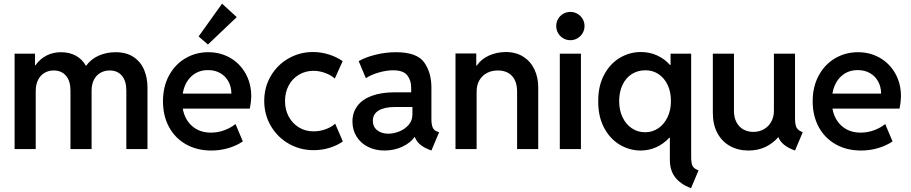

<svg xmlns="http://www.w3.org/2000/svg" viewBox="-20 -813 4968 1047"><path d="M59.6 -520.5H170.9V-457H173.3Q197.8 -491.7 233.6 -510Q269.5 -528.3 312.5 -528.3Q358.9 -528.3 393.6 -509.3Q428.2 -490.2 447.8 -455.1H450.2Q476.6 -491.2 518.6 -509.8Q560.5 -528.3 610.4 -528.3Q669.9 -528.3 709 -501.7Q748 -475.1 766.1 -431.6Q784.2 -388.2 784.2 -336.9V0H668.9V-318.4Q668.9 -371.6 644.8 -400.1Q620.6 -428.7 578.1 -428.7Q550.8 -428.7 528.3 -416.3Q505.9 -403.8 492.7 -378.9Q479.5 -354 479.5 -318.4V0H364.3V-318.4Q364.3 -371.6 339.8 -400.1Q315.4 -428.7 272.5 -428.7Q245.1 -428.7 222.9 -415.8Q200.7 -402.8 187.7 -377.4Q174.8 -352.1 174.8 -315.4V0H59.6Z M868.7 -260.7Q868.7 -340.3 901.6 -401.1Q934.6 -461.9 991 -495.1Q1047.4 -528.3 1115.7 -528.3Q1181.2 -528.3 1234.4 -498Q1287.6 -467.8 1318.8 -412.8Q1350.1 -357.9 1350.1 -287.1Q1349.6 -255.9 1342.3 -220.7H976.6Q987.3 -160.6 1028.1 -125.2Q1068.8 -89.8 1130.4 -89.8Q1169.4 -89.8 1204.8 -103.3Q1240.2 -116.7 1264.2 -136.7L1304.2 -42Q1272 -19.5 1227.1 -5.9Q1182.1 7.8 1132.3 7.8Q1054.2 7.8 994.4 -25.9Q934.6 -59.6 901.6 -120.6Q868.7 -181.6 868.7 -260.7ZM1241.7 -302.7Q1241.7 -339.4 1225.8 -368.4Q1210 -397.5 1181.4 -414.1Q1152.8 -430.7 1115.7 -430.7Q1060.5 -431.2 1023.4 -396.5Q986.3 -361.8 976.6 -302.7ZM1063 -614.3 1190.9 -793 1271 -719.7 1113.8 -570.3Z M1420.9 -262.7Q1420.9 -337.9 1456.8 -398.9Q1492.7 -460 1553.7 -494.6Q1614.7 -529.3 1686.5 -529.3Q1730.5 -529.3 1772.9 -516.1Q1815.4 -502.9 1848.6 -479.5L1805.7 -384.8Q1784.7 -403.8 1752.9 -415.3Q1721.2 -426.8 1689.5 -426.8Q1645.5 -426.8 1609.9 -405.5Q1574.2 -384.3 1554.2 -346.7Q1534.2 -309.1 1534.2 -261.7Q1534.2 -215.3 1554.2 -177.7Q1574.2 -140.1 1609.6 -118.4Q1645 -96.7 1689.5 -96.7Q1724.6 -96.7 1756.8 -108.6Q1789.1 -120.6 1807.6 -138.7L1849.6 -42Q1820.3 -20.5 1778.6 -7.3Q1736.8 5.9 1690.4 5.9Q1616.2 5.9 1554.4 -29.5Q1492.7 -64.9 1456.8 -126.5Q1420.9 -188 1420.9 -262.7Z M1901.9 -150.4Q1901.9 -198.7 1928.5 -234.9Q1955.1 -271 2007.1 -290.3Q2059.1 -309.6 2132.3 -309.6H2222.2V-334Q2222.7 -373.5 2201.4 -401.6Q2180.2 -429.7 2123.5 -429.7Q2087.4 -429.7 2045.2 -417.5Q2002.9 -405.3 1975.1 -386.7L1936 -479.5Q1971.7 -500.5 2027.1 -514.4Q2082.5 -528.3 2139.2 -528.3Q2253.4 -528.3 2293 -472.9Q2332.5 -417.5 2332.5 -335.9V-166Q2332.5 -134.3 2339.4 -118.2Q2346.2 -102.1 2363.8 -95.7L2374.5 -91.8L2332.5 7.8L2317.9 2Q2286.6 -10.3 2267.6 -28.1Q2248.5 -45.9 2242.2 -66.4H2241.2Q2218.8 -34.2 2174.3 -13.2Q2129.9 7.8 2076.7 7.8Q2026.4 7.8 1986.6 -12.2Q1946.8 -32.2 1924.3 -68.4Q1901.9 -104.5 1901.9 -150.4ZM2098.1 -84Q2125.5 -84 2156 -95.7Q2186.5 -107.4 2207.8 -131.3Q2229 -155.3 2229 -189.5V-229.5H2135.3Q2076.7 -229.5 2044.9 -210.4Q2013.2 -191.4 2013.2 -154.3Q2013.2 -121.6 2036.9 -102.8Q2060.5 -84 2098.1 -84Z M2463.9 -521.5H2577.1V-455.1H2579.6Q2604 -490.7 2645.8 -509.8Q2687.5 -528.8 2737.3 -529.3Q2794.9 -529.3 2835 -502.9Q2875 -476.6 2895 -433.1Q2915 -389.6 2915 -337.9V0H2799.8V-312.5Q2799.8 -369.1 2772 -398.9Q2744.1 -428.7 2694.3 -428.7Q2661.6 -428.7 2635.5 -415Q2609.4 -401.4 2594.2 -375.2Q2579.1 -349.1 2579.1 -312.5V0H2463.9Z M3032.7 -520.5H3147.9V0H3032.7ZM3013.2 -670.9Q3013.2 -692.4 3023.4 -710Q3033.7 -727.5 3051.3 -737.8Q3068.8 -748 3090.3 -748Q3111.3 -748 3128.9 -737.8Q3146.5 -727.5 3157 -710Q3167.5 -692.4 3167.5 -670.9Q3167.5 -649.9 3157 -632.3Q3146.5 -614.7 3128.9 -604.2Q3111.3 -593.8 3090.3 -593.8Q3068.8 -593.8 3051.3 -604.2Q3033.7 -614.7 3023.4 -632.3Q3013.2 -649.9 3013.2 -670.9Z M3632.8 58.6V-61.5H3629.4Q3598.6 -28.3 3558.8 -10.3Q3519 7.8 3473.6 7.8Q3412.6 7.8 3359.1 -24.2Q3305.7 -56.2 3273.7 -117.2Q3241.7 -178.2 3242.2 -260.7Q3241.7 -343.3 3273.7 -404.1Q3305.7 -464.8 3359.1 -497.1Q3412.6 -529.3 3474.6 -529.3Q3522 -529.3 3562.7 -511Q3603.5 -492.7 3633.3 -459H3636.7V-520.5H3749V36.1Q3748.5 63 3751.7 77.6Q3754.9 92.3 3763.2 100.8Q3771.5 109.4 3789.1 116.2L3748 213.9Q3689 189.9 3660.9 152.6Q3632.8 115.2 3632.8 58.6ZM3638.7 -261.7Q3638.7 -313 3620.1 -351.1Q3601.6 -389.2 3569.8 -409.7Q3538.1 -430.2 3499 -429.7Q3457.5 -429.7 3425 -408.9Q3392.6 -388.2 3374.5 -349.9Q3356.4 -311.5 3356.4 -261.7Q3356.4 -212.9 3374.5 -174.3Q3392.6 -135.7 3424.8 -113.8Q3457 -91.8 3498 -91.8Q3538.1 -91.8 3570.1 -113.8Q3602.1 -135.7 3620.4 -174.3Q3638.7 -212.9 3638.7 -261.7Z M3867.2 -197.3V-520.5H3982.4V-208Q3982.4 -171.4 3996.6 -145.5Q4010.7 -119.6 4034.4 -106.7Q4058.1 -93.8 4087.9 -93.8Q4120.6 -93.8 4146.2 -108.6Q4171.9 -123.5 4186 -149.7Q4200.2 -175.8 4200.2 -208V-520.5H4315.4V-163.1Q4315.9 -130.9 4324.2 -116.2Q4332.5 -101.6 4357.4 -91.8L4315.4 7.8Q4279.3 -4.9 4256.3 -23.2Q4233.4 -41.5 4225.1 -64.5H4223.6Q4194.3 -30.8 4153.6 -11.5Q4112.8 7.8 4061.5 7.8Q4005.4 7.8 3961.4 -16.4Q3917.5 -40.5 3892.3 -86.7Q3867.2 -132.8 3867.2 -197.3Z M4411.6 -260.7Q4411.6 -340.3 4444.6 -401.1Q4477.5 -461.9 4533.9 -495.1Q4590.3 -528.3 4658.7 -528.3Q4724.1 -528.3 4777.3 -498Q4830.6 -467.8 4861.8 -412.8Q4893.1 -357.9 4893.1 -287.1Q4892.6 -255.9 4885.3 -220.7H4519.5Q4530.3 -160.6 4571 -125.2Q4611.8 -89.8 4673.3 -89.8Q4712.4 -89.8 4747.8 -103.3Q4783.2 -116.7 4807.1 -136.7L4847.2 -42Q4814.9 -19.5 4770 -5.9Q4725.1 7.8 4675.3 7.8Q4597.2 7.8 4537.4 -25.9Q4477.5 -59.6 4444.6 -120.6Q4411.6 -181.6 4411.6 -260.7ZM4784.7 -302.7Q4784.7 -339.4 4768.8 -368.4Q4752.9 -397.5 4724.4 -414.1Q4695.8 -430.7 4658.7 -430.7Q4603.5 -431.2 4566.4 -396.5Q4529.3 -361.8 4519.5 -302.7Z"/></svg>

Font: Reddit Sans Fudge SemiBold
Style: Regular
Weight: 600
Designer: Stephen Hutchings
Foundry: Reddit
Version: Version 1.011